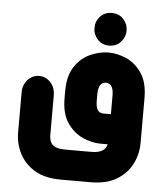

<svg xmlns="http://www.w3.org/2000/svg" viewBox="-54 -633 740 856"><g transform="rotate(5 316.5 -205.0)"><path d="M412 -439Q380 -439 360 -461.5Q340 -484 341 -509V-515Q340 -541 360 -563Q380 -585 412 -585Q445 -585 464.5 -563Q484 -541 484 -515V-509Q484 -484 464.5 -461.5Q445 -439 412 -439ZM445 0H413Q373 0 332 -18.5Q291 -37 263 -78Q235 -119 235 -188V-220Q235 -289 263 -330.5Q291 -372 332.5 -390Q374 -408 413 -408Q453 -408 493.5 -390Q534 -372 562 -330.5Q590 -289 590 -220V-19Q590 32 567.5 76Q545 120 499.5 147.5Q454 175 384 175H248Q178 175 132.5 147.5Q87 120 64.5 76Q42 32 42 -19V-197Q42 -231 63 -254Q84 -277 114 -277Q144 -277 165 -254Q186 -231 186 -197V-19Q186 -7 189 4Q192 15 199.5 23Q207 31 221.5 35.5Q236 40 259 40H374Q392 40 404 37Q416 34 424 29Q432 24 437 17Q442 10 444 2ZM447 -135V-218Q447 -241 441.5 -253Q436 -265 428.5 -269Q421 -273 413 -273Q406 -273 398 -269Q390 -265 384.5 -253Q379 -241 379 -218V-190Q379 -166 384.5 -154Q390 -142 398 -138.5Q406 -135 413 -135Z"/></g></svg>

Font: Beiruti Black
Style: Regular
Weight: 900
Designer: Arlette Boutros
Foundry: Boutros
Version: Version 1.41